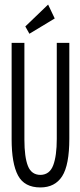

<svg xmlns="http://www.w3.org/2000/svg" viewBox="-20 -811 353 842"><path d="M157 11Q87 11 59 -41.5Q31 -94 31 -200V-623H87V-199Q87 -122 102.5 -83Q118 -44 158 -44Q198 -45 213.5 -86.5Q229 -128 229 -202V-623H284V-203Q284 -87 252.5 -38Q221 11 157 11ZM109 -663 91 -695 191 -791 220 -730Z"/></svg>

Font: Inconsolata ExtraCondensed Thin
Style: Regular
Weight: 100
Width: 2
Monospace: yes
Designer: Raph Levien, Cyreal, Brenton Simpson
Foundry: Raph Levien, Cyreal, Google
Version: Version 3.100; ttfautohint (v1.8.4.7-5d5b)